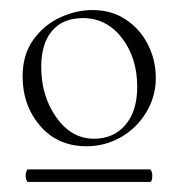

<svg xmlns="http://www.w3.org/2000/svg" viewBox="-20 -650 353 382"><path d="M25 -498Q25 -541 46 -570.5Q67 -600 99 -615Q131 -630 164 -630Q202 -630 230.5 -611Q259 -592 274.5 -561Q290 -530 290 -495Q290 -458 271 -426.5Q252 -395 220.5 -377Q189 -359 152 -359Q95 -359 60 -399.5Q25 -440 25 -498ZM253 -477Q253 -535 222.5 -574.5Q192 -614 145 -614Q105 -614 83.5 -588.5Q62 -563 62 -517Q62 -459 92 -416.5Q122 -374 167 -374Q206 -374 229.5 -401.5Q253 -429 253 -477ZM31 -301Q31 -305 32.5 -309Q34 -313 35 -313H278Q280 -313 281.5 -309Q283 -305 283 -301Q283 -288 278 -288H36Q34 -288 32.5 -292Q31 -296 31 -301Z"/></svg>

Font: Cormorant Infant Light
Style: Regular
Weight: 300
Designer: Christian Thalmann (Catharsis Fonts)
Version: Version 3.000